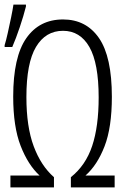

<svg xmlns="http://www.w3.org/2000/svg" viewBox="-20 -809 540 829"><path d="M25 0V-51H151Q101 -97 69 -179.5Q37 -262 37 -392Q37 -563 93.5 -644Q150 -725 252 -725Q352 -725 407.5 -644.5Q463 -564 463 -391Q463 -259 431.5 -177.5Q400 -96 349 -51H475V0H286V-44Q350 -95 378 -179Q406 -263 406 -388Q406 -536 366 -606Q326 -676 252 -676Q177 -676 135.5 -606.5Q94 -537 94 -390Q94 -262 125.5 -177.5Q157 -93 213 -44V0ZM0 -614Q6 -633 13.5 -666.5Q21 -700 28 -734Q35 -768 38 -789H92V-781Q82 -741 65.5 -692Q49 -643 33 -606H0Z"/></svg>

Font: Noto Sans Mono ExtraCondensed Light
Style: Regular
Weight: 300
Width: 2
Designer: Monotype Design Team
Foundry: Monotype Imaging Inc.
Version: Version 2.014; ttfautohint (v1.8.4.7-5d5b)